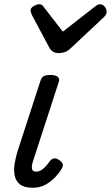

<svg xmlns="http://www.w3.org/2000/svg" viewBox="-20 -868 522 904"><path d="M135 16Q94 16 74 0Q54 -16 49 -42Q44 -68 49 -98Q54 -128 63 -157L169 -483Q175 -503 185 -509Q195 -515 219 -515Q242 -515 252 -506Q262 -497 257 -483L136 -111Q131 -97 130 -85Q129 -73 133.5 -66.5Q138 -60 149 -60Q162 -60 173.5 -66.5Q185 -73 195.5 -85Q206 -97 215 -110Q223 -120 234.5 -122Q246 -124 259 -114Q274 -104 275.5 -94.5Q277 -85 271 -75Q262 -58 242.5 -36.5Q223 -15 196 0.5Q169 16 135 16ZM451 -848Q463 -848 472.5 -837Q482 -826 482 -814Q482 -804 478.5 -798.5Q475 -793 471 -789L312 -640Q298 -627 284.5 -622.5Q271 -618 254 -618Q241 -618 230 -624.5Q219 -631 212 -644L131 -796Q127 -804 125.5 -809.5Q124 -815 124 -819Q124 -831 139 -839.5Q154 -848 163 -848Q174 -848 179.5 -843Q185 -838 189 -831L276 -719L422 -833Q429 -838 435.5 -843Q442 -848 451 -848Z"/></svg>

Font: Playwrite NL
Style: Regular
Weight: 400
Designer: Veronika Burian, José Scaglione
Foundry: TypeTogether
Version: Version 1.002